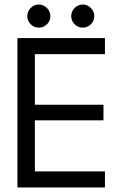

<svg xmlns="http://www.w3.org/2000/svg" viewBox="-20 -828 564 848"><path d="M151.5 -808Q172 -808 187.2 -792.8Q202.5 -777.5 202.5 -756.5Q202.5 -735.5 187.5 -720.8Q172.5 -706 151.5 -706Q130.5 -706 115.5 -721Q100.5 -736 100.5 -756.5Q100.5 -777.5 115.5 -792.8Q130.5 -808 151.5 -808ZM345.5 -808Q366 -808 381.2 -792.8Q396.5 -777.5 396.5 -756.5Q396.5 -735.5 381.5 -720.8Q366.5 -706 345.5 -706Q324.5 -706 309.5 -721Q294.5 -736 294.5 -756.5Q294.5 -777.5 309.5 -792.8Q324.5 -808 345.5 -808ZM57 -660H443.5V-589H134V-365.5H437V-296.5H134V-71H443.5V0H57Z"/></svg>

Font: League Spartan
Style: Regular
Weight: 350
Foundry: The League of Moveable Type
Version: Version 2.002